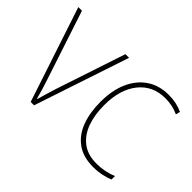

<svg xmlns="http://www.w3.org/2000/svg" viewBox="-106 -767 1006 1006"><g transform="rotate(45 397.0 -264.0)"><path d="M177 0 2 -528H29L156 -143Q166 -113 173.5 -88Q181 -63 188 -36H191Q199 -63 206 -87.5Q213 -112 223 -143L351 -528H378L202 0Z M649 10Q575 10 527.5 -24.5Q480 -59 457.5 -119.5Q435 -180 435 -259Q435 -344 462.5 -406.5Q490 -469 541 -503.5Q592 -538 663 -538Q721 -538 767 -516L761 -492Q737 -503 712.5 -508Q688 -513 663 -513Q570 -513 515.5 -445Q461 -377 461 -260Q461 -190 480.5 -135Q500 -80 541.5 -47.5Q583 -15 650 -15Q680 -15 709.5 -21Q739 -27 764 -38V-12Q743 -3 713 3.5Q683 10 649 10Z"/></g></svg>

Font: Noto Sans Myanmar SemiCondensed Thin
Style: Regular
Weight: 100
Width: 4
Designer: Monotype Design Team
Foundry: Monotype Imaging Inc.
Version: Version 2.107; ttfautohint (v1.8.4.7-5d5b)